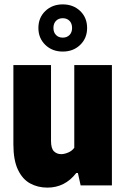

<svg xmlns="http://www.w3.org/2000/svg" viewBox="-20 -845 574 875"><path d="M196 10Q152.5 10 117.5 -9Q82.5 -28 61.8 -71.5Q41 -115 41 -187.5V-548.5H212.5V-203Q212.5 -168.5 225.8 -155.5Q239 -142.5 259 -142.5Q273 -142.5 290.5 -149.8Q308 -157 318.5 -171.5V-548.5H490V0H347.5L335 -56.5H327.5Q276 10 196 10ZM266 -610Q218 -610 186.5 -640.5Q155 -671 155 -717.5Q155 -764.5 186.5 -794.8Q218 -825 266 -825Q314 -825 345.5 -794.8Q377 -764.5 377 -717.5Q377 -671 345.5 -640.5Q314 -610 266 -610ZM266 -673.5Q285 -673.5 296.8 -685.5Q308.5 -697.5 308.5 -717.5Q308.5 -738 296.8 -750Q285 -762 266 -762Q247 -762 235.2 -750Q223.5 -738 223.5 -717.5Q223.5 -697.5 235.2 -685.5Q247 -673.5 266 -673.5Z"/></svg>

Font: Encode Sans Cnd XBd
Style: Regular
Weight: 800
Width: 3
Designer: Multiple Designers
Foundry: Impallari Type
Version: Version 3.002; ttfautohint (v1.8.3) -l 8 -r 50 -G 200 -x 14 